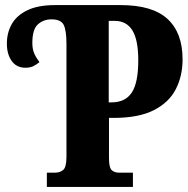

<svg xmlns="http://www.w3.org/2000/svg" viewBox="-20 -734 739 754"><path d="M164 0V-56H197Q215 -56 228 -66.5Q241 -77 241 -119V-562Q241 -613 230.5 -635.5Q220 -658 182 -658Q151 -658 129 -638.5Q107 -619 107 -565Q107 -541 114.5 -524Q122 -507 135 -490Q123 -480 110.5 -474Q98 -468 80 -468Q45 -468 26 -494.5Q7 -521 7 -563Q7 -605 26 -639Q45 -673 87 -693.5Q129 -714 196 -714H454Q579 -714 638 -659.5Q697 -605 697 -501Q697 -436 670.5 -384Q644 -332 584.5 -301.5Q525 -271 426 -271H408V-114Q408 -75 419 -65.5Q430 -56 446 -56H502V0ZM418 -332Q472 -332 497.5 -370.5Q523 -409 523 -497Q523 -577 500 -614.5Q477 -652 430 -652H407V-332Z"/></svg>

Font: Noto Serif ExtraCondensed Black
Style: Regular
Weight: 900
Width: 2
Designer: Monotype Design Team
Foundry: Monotype Imaging Inc.
Version: Version 2.015; ttfautohint (v1.8.4.7-5d5b)